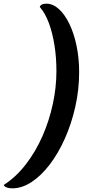

<svg xmlns="http://www.w3.org/2000/svg" viewBox="-106 -824 535 1048"><path d="M-39 204Q-75 204 -86 186Q-18 142 35.5 72.5Q89 3 126 -81.5Q163 -166 182.5 -257Q202 -348 202 -436Q202 -509 191.5 -576Q181 -643 161 -697.5Q141 -752 111 -786Q113 -794 122.5 -799Q132 -804 147 -804Q183 -804 215.5 -774.5Q248 -745 273 -693Q298 -641 312 -573.5Q326 -506 326 -431Q326 -334 305 -241Q284 -148 248 -67.5Q212 13 165.5 74Q119 135 66.5 169.5Q14 204 -39 204Z"/></svg>

Font: Sansita Swashed Medium
Style: Regular
Weight: 500
Designer: Pablo Cosgaya
Foundry: Omnibus-Type
Version: Version 1.003; ttfautohint (v1.8.3)